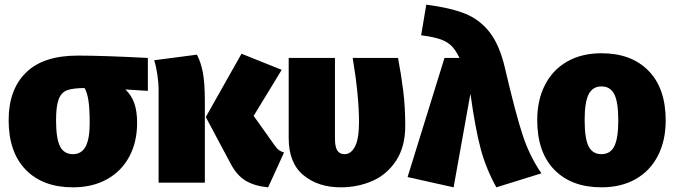

<svg xmlns="http://www.w3.org/2000/svg" viewBox="-20 -782 2887 822"><path d="M613 -393 517 -399Q543 -374 555 -340Q567 -306 567 -256Q567 -174 533.5 -111.5Q500 -49 438 -14.5Q376 20 292 20Q164 20 90.5 -55Q17 -130 17 -268Q17 -398 91 -471Q165 -544 313 -544Q419 -544 613 -534ZM364 -256Q364 -317 358.5 -352Q353 -387 342 -405Q292 -405 267 -395.5Q242 -386 231 -356.5Q220 -327 220 -267Q220 -189 237 -155.5Q254 -122 292 -122Q329 -122 346.5 -154.5Q364 -187 364 -256Z M1066 -286 1157 -158Q1165 -146 1174 -139.5Q1183 -133 1196 -129L1128 20Q1072 15 1033 -7.5Q994 -30 966 -84L861 -281L1014 -552L1186 -483ZM857 -349V0H659V-397Q659 -428 653.5 -464Q648 -500 640 -524L823 -548Q840 -516 848.5 -471.5Q857 -427 857 -349Z M1715 -244Q1715 -154 1676 -94.5Q1637 -35 1574.5 -7.5Q1512 20 1439 20Q1342 20 1279 -32Q1216 -84 1216 -191V-534H1414V-190Q1414 -152 1424.5 -137Q1435 -122 1455 -122Q1483 -122 1500 -155Q1517 -188 1517 -259Q1517 -372 1490 -534H1684Q1698 -461 1706.5 -391.5Q1715 -322 1715 -244Z M2141 -494Q2188 -293 2218 -202.5Q2248 -112 2298 -40L2105 20Q2061 -59 2038 -144.5Q2015 -230 1994 -381L1922 20L1725 -24L1883 -534H1947Q1931 -568 1912.5 -586Q1894 -604 1865 -614Q1836 -624 1783 -631L1805 -762Q1907 -749 1970 -724Q2033 -699 2075.5 -645Q2118 -591 2141 -494Z M2830 -266Q2830 -180 2796.5 -115Q2763 -50 2701 -15Q2639 20 2555 20Q2427 20 2353.5 -55Q2280 -130 2280 -268Q2280 -354 2313.5 -419Q2347 -484 2409 -519Q2471 -554 2555 -554Q2683 -554 2756.5 -479Q2830 -404 2830 -266ZM2483 -268Q2483 -189 2500 -155.5Q2517 -122 2555 -122Q2593 -122 2610 -156Q2627 -190 2627 -266Q2627 -345 2610 -378.5Q2593 -412 2555 -412Q2517 -412 2500 -378Q2483 -344 2483 -268Z"/></svg>

Font: FiraGO Heavy
Style: Regular
Weight: 900
Designer: bBox Type
Foundry: bBox Type GmbH
Version: Version 1.001